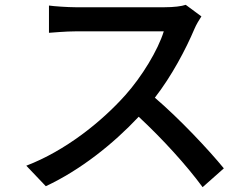

<svg xmlns="http://www.w3.org/2000/svg" viewBox="-20 -741 1040 796"><path d="M815 -673 750 -721C733 -715 700 -711 663 -711C623 -711 337 -711 292 -711C261 -711 203 -715 183 -718V-605C199 -606 253 -611 292 -611C330 -611 621 -611 659 -611C635 -533 568 -423 500 -347C401 -236 251 -116 89 -54L170 31C313 -36 448 -143 555 -257C654 -165 754 -55 820 35L908 -43C846 -119 725 -248 622 -336C692 -426 751 -538 786 -621C793 -638 808 -663 815 -673Z"/></svg>

Font: Noto Sans TC Medium
Style: Regular
Weight: 500
Designer: Ryoko NISHIZUKA 西塚涼子 (kana, bopomofo & ideographs); Paul D. Hunt (Latin, Greek & Cyrillic); Sandoll Communications 산돌커뮤니
Foundry: Adobe
Version: Version 2.004;hotconv 1.0.118;makeotfexe 2.5.65603